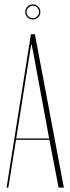

<svg xmlns="http://www.w3.org/2000/svg" viewBox="-20 -855 321 875"><path d="M121 -699H139L271 0H247L205 -218H53L18 0H10ZM54 -224H204L132 -613L124 -652H122ZM95 -801Q95 -815 105 -825Q115 -835 130 -835Q144 -835 154 -825Q164 -815 164 -801Q164 -786 154 -776Q144 -766 130 -766Q115 -766 105 -776Q95 -786 95 -801ZM101 -801Q101 -788 109.5 -780Q118 -772 130 -772Q141 -772 149.5 -780.5Q158 -789 158 -800Q158 -812 150 -820.5Q142 -829 130 -829Q118 -829 109.5 -820.5Q101 -812 101 -801Z"/></svg>

Font: Moniqa Thin Display
Style: Regular
Weight: 100
Designer: Rajesh Rajput
Foundry: Rajesh Rajput
Version: Version 1.000